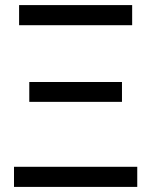

<svg xmlns="http://www.w3.org/2000/svg" viewBox="-20 -734 595 754"><path d="M55 -635H499V-714H55ZM95 -334H459V-412H95ZM35 0H519V-79H35Z"/></svg>

Font: Noto Sans Elbasan
Style: Regular
Weight: 400
Designer: Monotype Design Team
Foundry: Monotype Imaging Inc.
Version: Version 2.004